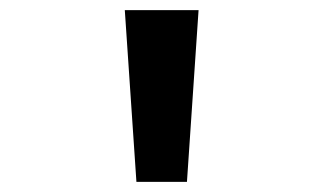

<svg xmlns="http://www.w3.org/2000/svg" viewBox="-20 -800 640 380"><path d="M250 -440H350L373 -780H227Z"/></svg>

Font: CommitMono
Style: 700Regular
Weight: 700
Monospace: yes
Designer: Eigil Nikolajsen
Foundry: Eigil Nikolajsen
Version: Version 1.143